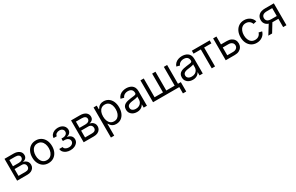

<svg xmlns="http://www.w3.org/2000/svg" viewBox="241 -2227 6327 4110"><g transform="rotate(-30 3404.0 -172.0)"><path d="M75.7 0V-540.5H294.9Q383.3 -540.5 435.3 -502Q487.3 -463.4 487.3 -397.9Q487.3 -350.6 459.2 -322.5Q431.2 -294.4 383.8 -284.2Q415 -279.8 443.4 -262.7Q471.7 -245.6 489.5 -216.8Q507.3 -188 507.3 -146.5Q507.3 -104.5 485.6 -71.3Q463.9 -38.1 424.1 -19Q384.3 0 329.1 0ZM152.8 -74.7H329.1Q373 -74.7 398.2 -95.9Q423.3 -117.2 423.3 -153.3Q423.3 -195.3 398.7 -219.2Q374 -243.2 330.6 -243.2H152.8ZM152.8 -312H296.9Q347.7 -312 376.5 -333.5Q405.3 -355 405.3 -391.6Q405.3 -426.8 376.2 -446.3Q347.2 -465.8 294.9 -465.8H152.8Z M849.1 11.7Q776.4 11.7 721.2 -23.4Q666 -58.6 635 -121.6Q604 -184.6 604 -267.1Q604 -351.1 635 -414.3Q666 -477.5 721.2 -512.7Q776.4 -547.9 849.1 -547.9Q922.4 -547.9 977.8 -512.7Q1033.2 -477.5 1064 -414.3Q1094.7 -351.1 1094.7 -267.1Q1094.7 -184.6 1064 -121.6Q1033.2 -58.6 977.8 -23.4Q922.4 11.7 849.1 11.7ZM849.1 -61.5Q903.3 -61.5 939.7 -89.6Q976.1 -117.7 994.1 -164.3Q1012.2 -210.9 1012.2 -267.1Q1012.2 -323.7 994.1 -370.8Q976.1 -418 939.7 -446.3Q903.3 -474.6 849.1 -474.6Q795.4 -474.6 759.3 -446.3Q723.1 -418 705.1 -371.1Q687 -324.2 687 -267.1Q687 -210.9 705.1 -164.3Q723.1 -117.7 759.3 -89.6Q795.4 -61.5 849.1 -61.5Z M1394.5 6.8Q1339.8 6.8 1295.2 -11.2Q1250.5 -29.3 1224.1 -62Q1197.8 -94.7 1196.3 -137.2H1279.3Q1281.2 -105 1314.5 -84Q1347.7 -63 1394.5 -63Q1445.3 -63 1477.5 -88.6Q1509.8 -114.3 1509.8 -152.8Q1509.8 -194.3 1475.3 -220Q1440.9 -245.6 1382.3 -245.6H1348.1V-307.1H1382.3Q1430.7 -307.1 1462.6 -331.3Q1494.6 -355.5 1494.6 -394.5Q1494.6 -432.6 1467.5 -456.3Q1440.4 -480 1396 -480Q1352.5 -480 1320.3 -458Q1288.1 -436 1287.6 -399.9H1208.5Q1209.5 -443.8 1234.9 -476.8Q1260.3 -509.8 1302.7 -528.3Q1345.2 -546.9 1397 -546.9Q1450.7 -546.9 1490.5 -526.9Q1530.3 -506.8 1552.2 -473.1Q1574.2 -439.5 1574.2 -398.9Q1574.2 -351.1 1544.7 -320.3Q1515.1 -289.6 1470.2 -280.3V-277.3Q1530.8 -267.6 1562.7 -233.2Q1594.7 -198.7 1594.7 -147.9Q1594.7 -103.5 1569.1 -68.6Q1543.5 -33.7 1498 -13.4Q1452.6 6.8 1394.5 6.8Z M1720.7 0V-540.5H1939.9Q2028.3 -540.5 2080.3 -502Q2132.3 -463.4 2132.3 -397.9Q2132.3 -350.6 2104.2 -322.5Q2076.2 -294.4 2028.8 -284.2Q2060.1 -279.8 2088.4 -262.7Q2116.7 -245.6 2134.5 -216.8Q2152.3 -188 2152.3 -146.5Q2152.3 -104.5 2130.6 -71.3Q2108.9 -38.1 2069.1 -19Q2029.3 0 1974.1 0ZM1797.9 -74.7H1974.1Q2018.1 -74.7 2043.2 -95.9Q2068.4 -117.2 2068.4 -153.3Q2068.4 -195.3 2043.7 -219.2Q2019 -243.2 1975.6 -243.2H1797.9ZM1797.9 -312H1941.9Q1992.7 -312 2021.5 -333.5Q2050.3 -355 2050.3 -391.6Q2050.3 -426.8 2021.2 -446.3Q1992.2 -465.8 1939.9 -465.8H1797.9Z M2276.4 204.1V-540H2355V-450.2H2362.8Q2373.5 -469.7 2392.6 -492.4Q2411.6 -515.1 2443.6 -531.2Q2475.6 -547.4 2524.4 -547.4Q2592.3 -547.4 2643.6 -513.2Q2694.8 -479 2723.9 -416.3Q2752.9 -353.5 2752.9 -269Q2752.9 -183.6 2724.1 -120.8Q2695.3 -58.1 2644 -23.4Q2592.8 11.2 2524.9 11.2Q2477.1 11.2 2445.1 -5.1Q2413.1 -21.5 2393.8 -44.4Q2374.5 -67.4 2363.3 -87.9H2357.9V204.1ZM2512.7 -62Q2563.5 -62 2598.4 -89.1Q2633.3 -116.2 2651.6 -163.1Q2669.9 -210 2669.9 -269.5Q2669.9 -328.6 2651.9 -375Q2633.8 -421.4 2598.6 -447.8Q2563.5 -474.1 2512.7 -474.1Q2462.4 -474.1 2427.2 -448.5Q2392.1 -422.9 2374 -377Q2356 -331.1 2356 -269.5Q2356 -208.5 2374.3 -161.6Q2392.6 -114.7 2427.7 -88.4Q2462.9 -62 2512.7 -62Z M3037.1 11.7Q2985.8 11.7 2944.3 -7.3Q2902.8 -26.4 2878.2 -63.2Q2853.5 -100.1 2853.5 -153.3Q2853.5 -198.2 2871.1 -226.8Q2888.7 -255.4 2918.7 -272.2Q2948.7 -289.1 2986.3 -297.9Q3023.9 -306.6 3064.5 -311.5Q3112.3 -317.9 3143.1 -321.5Q3173.8 -325.2 3188.5 -333.7Q3203.1 -342.3 3203.1 -362.3V-367.7Q3203.1 -401.4 3189.7 -425.3Q3176.3 -449.2 3150.1 -462.4Q3124 -475.6 3085.4 -475.6Q3046.9 -475.6 3018.6 -463.4Q2990.2 -451.2 2972.7 -431.9Q2955.1 -412.6 2947.8 -391.6L2868.2 -412.6Q2885.3 -460.9 2918.5 -490.5Q2951.7 -520 2994.9 -533.7Q3038.1 -547.4 3083.5 -547.4Q3115.2 -547.4 3150.4 -539.3Q3185.5 -531.2 3216.1 -511Q3246.6 -490.7 3265.6 -454.3Q3284.7 -418 3284.7 -361.3V0H3204.1V-77.1H3199.2Q3189.5 -56.6 3168.9 -36.1Q3148.4 -15.6 3115.7 -2Q3083 11.7 3037.1 11.7ZM3050.3 -60.5Q3099.6 -60.5 3133.8 -80.3Q3168 -100.1 3185.5 -131.8Q3203.1 -163.6 3203.1 -199.7V-273.9Q3197.8 -267.6 3180.9 -262.7Q3164.1 -257.8 3142.1 -253.9Q3120.1 -250 3098.4 -247.1Q3076.7 -244.1 3061.5 -242.2Q3026.4 -238.3 2997.8 -228Q2969.2 -217.8 2952.6 -199Q2936 -180.2 2936 -148.9Q2936 -120.6 2950.7 -100.8Q2965.3 -81.1 2991.2 -70.8Q3017.1 -60.5 3050.3 -60.5Z M3435.5 -540H3517.1V-75.7H3724.6V-540H3806.2V-75.7H4013.7V-540H4095.2V0H3435.5ZM4084 156.2V0H4045.9V-75.7H4165.5V156.2Z M4417 11.7Q4365.7 11.7 4324.2 -7.3Q4282.7 -26.4 4258.1 -63.2Q4233.4 -100.1 4233.4 -153.3Q4233.4 -198.2 4251 -226.8Q4268.6 -255.4 4298.6 -272.2Q4328.6 -289.1 4366.2 -297.9Q4403.8 -306.6 4444.3 -311.5Q4492.2 -317.9 4522.9 -321.5Q4553.7 -325.2 4568.4 -333.7Q4583 -342.3 4583 -362.3V-367.7Q4583 -401.4 4569.6 -425.3Q4556.2 -449.2 4530 -462.4Q4503.9 -475.6 4465.3 -475.6Q4426.8 -475.6 4398.4 -463.4Q4370.1 -451.2 4352.5 -431.9Q4335 -412.6 4327.6 -391.6L4248 -412.6Q4265.1 -460.9 4298.3 -490.5Q4331.5 -520 4374.8 -533.7Q4418 -547.4 4463.4 -547.4Q4495.1 -547.4 4530.3 -539.3Q4565.4 -531.2 4595.9 -511Q4626.5 -490.7 4645.5 -454.3Q4664.6 -418 4664.6 -361.3V0H4584V-77.1H4579.1Q4569.3 -56.6 4548.8 -36.1Q4528.3 -15.6 4495.6 -2Q4462.9 11.7 4417 11.7ZM4430.2 -60.5Q4479.5 -60.5 4513.7 -80.3Q4547.9 -100.1 4565.4 -131.8Q4583 -163.6 4583 -199.7V-273.9Q4577.6 -267.6 4560.8 -262.7Q4543.9 -257.8 4522 -253.9Q4500 -250 4478.3 -247.1Q4456.5 -244.1 4441.4 -242.2Q4406.2 -238.3 4377.7 -228Q4349.1 -217.8 4332.5 -199Q4315.9 -180.2 4315.9 -148.9Q4315.9 -120.6 4330.6 -100.8Q4345.2 -81.1 4371.1 -70.8Q4397 -60.5 4430.2 -60.5Z M4886.2 0V-466.8H4706.1V-540H5147V-466.8H4967.8V0Z M5300.3 -344.7H5458Q5520.5 -344.7 5564.7 -322.8Q5608.9 -300.8 5632.3 -262.2Q5655.8 -223.6 5655.8 -173.8Q5655.8 -124.5 5632.3 -85.2Q5608.9 -45.9 5564.7 -22.9Q5520.5 0 5458 0H5231.9V-540H5313.5V-75.7H5457.5Q5508.8 -75.7 5541 -102.1Q5573.2 -128.4 5573.2 -170.9Q5573.2 -214.8 5541 -241.7Q5508.8 -268.6 5457.5 -268.6H5300.3Z M5997.6 11.2Q5924.8 11.2 5869.6 -23.7Q5814.5 -58.6 5783.4 -121.6Q5752.4 -184.6 5752.4 -267.1Q5752.4 -351.1 5783.4 -414.3Q5814.5 -477.5 5869.6 -512.7Q5924.8 -547.9 5997.6 -547.9Q6038.6 -547.9 6074 -536.6Q6109.4 -525.4 6137.7 -504.9Q6166 -484.4 6186 -456.1Q6206.1 -427.7 6215.3 -393.6L6136.2 -375.5Q6130.9 -395.5 6118.9 -413.6Q6106.9 -431.6 6089.6 -445.3Q6072.3 -459 6049.1 -466.8Q6025.9 -474.6 5997.6 -474.6Q5943.8 -474.6 5907.7 -446.3Q5871.6 -418 5853.5 -371.1Q5835.4 -324.2 5835.4 -267.1Q5835.4 -210.9 5853.5 -164.3Q5871.6 -117.7 5907.7 -89.8Q5943.8 -62 5997.6 -62Q6026.4 -62 6049.8 -69.8Q6073.2 -77.6 6090.8 -91.6Q6108.4 -105.5 6120.4 -124.3Q6132.3 -143.1 6138.2 -164.1L6216.8 -146Q6208 -111.3 6188 -82.5Q6168 -53.7 6139.2 -32.7Q6110.4 -11.7 6074.5 -0.2Q6038.6 11.2 5997.6 11.2Z M6732.9 0H6651.4V-468.8H6522.5Q6453.6 -468.8 6421.9 -443.1Q6390.1 -417.5 6390.1 -370.6Q6390.1 -324.2 6421.9 -299.1Q6453.6 -273.9 6522.5 -273.9H6686.5V-205.1H6517.1Q6414.1 -205.1 6361.6 -250.2Q6309.1 -295.4 6309.1 -370.6Q6309.1 -446.8 6361.1 -493.7Q6413.1 -540.5 6516.1 -540.5H6732.9ZM6378.4 0H6284.7L6437 -244.6H6527.8Z"/></g></svg>

Font: V-Inter
Style: Regular-375
Weight: 375
Designer: Rasmus Andersson
Foundry: rsms
Version: Version 4.000;git-4146feb